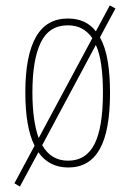

<svg xmlns="http://www.w3.org/2000/svg" viewBox="-20 -605 478 705"><path d="M384 -264Q384 -124 346 -57Q308 10 231 10Q160 10 121 -46L53 80L33 68L107 -70Q73 -137 73 -266Q73 -400 111.5 -468.5Q150 -537 229 -537Q296 -537 332 -490L383 -585L404 -574L347 -468Q367 -432 375.5 -380.5Q384 -329 384 -264ZM99 -266Q99 -162 122 -98L319 -465Q303 -488 281 -500Q259 -512 229 -512Q160 -512 129.5 -448.5Q99 -385 99 -266ZM358 -265Q358 -320 352 -364.5Q346 -409 332 -440L135 -72Q167 -15 230 -15Q296 -15 327 -76Q358 -137 358 -265Z"/></svg>

Font: Noto Sans ExtraCondensed Thin
Style: Regular
Weight: 100
Width: 2
Designer: Monotype Design Team
Foundry: Monotype Imaging Inc.
Version: Version 2.013; ttfautohint (v1.8.4.7-5d5b)